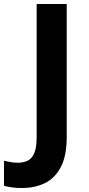

<svg xmlns="http://www.w3.org/2000/svg" viewBox="-94 -734 445 964"><path d="M14.6 210Q-14.4 210 -36.2 206.5Q-58 203 -74 199V73Q-58.2 77 -40.5 80Q-22.7 83 -3 83Q23 83 44.5 73Q66 63 78 35Q90 7 90 -45V-714H241V-46Q241 46 212.5 102.5Q184 159 133.2 184.5Q82.4 210 14.6 210Z"/></svg>

Font: Noto Sans Hanifi Rohingya
Style: Regular
Weight: 400
Designer: Monotype Design Team and DaltonMaag
Foundry: Google LLC
Version: Version 2.101